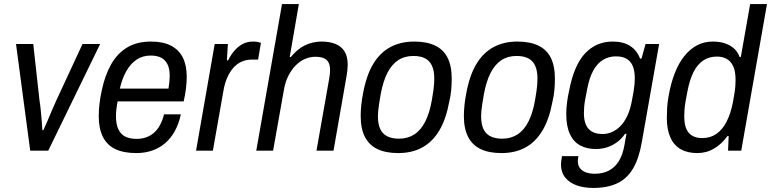

<svg xmlns="http://www.w3.org/2000/svg" viewBox="-20 -743 3803 947"><path d="M129 0 59 -526H144L175 -246Q178 -230 180.5 -204.5Q183 -179 185.5 -151Q188 -123 189 -101H194Q202 -118 213.5 -145Q225 -172 236.5 -199.5Q248 -227 257 -246L387 -526H474L218 0Z M652 12Q590 12 549 -7.5Q508 -27 487.5 -68Q467 -109 467 -170Q467 -201 471 -233.5Q475 -266 482 -297Q497 -370 527.5 -424.5Q558 -479 606.5 -508.5Q655 -538 725 -538Q784 -538 823 -518Q862 -498 881.5 -459.5Q901 -421 901 -364Q901 -339 897.5 -308.5Q894 -278 886 -243H560Q556 -222 554 -204Q552 -186 552 -170Q552 -131 563.5 -106Q575 -81 597.5 -69.5Q620 -58 655 -58Q678 -58 699 -65Q720 -72 737.5 -86.5Q755 -101 768 -124Q781 -147 789 -179H872Q862 -132 842 -96Q822 -60 793.5 -36Q765 -12 729.5 0Q694 12 652 12ZM571 -306H811Q814 -324 815.5 -339.5Q817 -355 817 -369Q817 -403 806.5 -425Q796 -447 775.5 -458Q755 -469 723 -469Q684 -469 654 -449Q624 -429 603.5 -393Q583 -357 571 -306Z M947 0 1039 -526H1104L1099 -445H1105Q1117 -470 1134.5 -491Q1152 -512 1175 -525Q1198 -538 1228 -538Q1241 -538 1251 -536Q1261 -534 1267 -532L1253 -449H1221Q1194 -449 1171 -438.5Q1148 -428 1130.5 -408Q1113 -388 1100.5 -359.5Q1088 -331 1082 -295L1030 0Z M1244 0 1371 -723H1454L1409 -462H1415Q1436 -488 1460 -505Q1484 -522 1511.5 -530Q1539 -538 1567 -538Q1605 -538 1634 -526.5Q1663 -515 1679 -490Q1695 -465 1695 -424Q1695 -411 1693.5 -396.5Q1692 -382 1689 -366L1625 0H1541L1604 -357Q1606 -368 1607 -378.5Q1608 -389 1608 -398Q1608 -422 1599.5 -436.5Q1591 -451 1574.5 -457Q1558 -463 1535 -463Q1510 -463 1485 -452.5Q1460 -442 1439 -421Q1418 -400 1402.5 -369.5Q1387 -339 1380 -298L1327 0Z M1944 12Q1883 12 1842 -7.5Q1801 -27 1780 -67.5Q1759 -108 1759 -171Q1759 -197 1762 -225.5Q1765 -254 1771 -284Q1787 -371 1820.5 -427Q1854 -483 1905 -510.5Q1956 -538 2023 -538Q2084 -538 2125.5 -518.5Q2167 -499 2187.5 -458.5Q2208 -418 2208 -354Q2208 -328 2205.5 -299.5Q2203 -271 2196 -242Q2180 -155 2146.5 -99Q2113 -43 2062.5 -15.5Q2012 12 1944 12ZM1948 -59Q1991 -59 2023.5 -80Q2056 -101 2077.5 -143.5Q2099 -186 2110 -249Q2115 -277 2117.5 -296Q2120 -315 2121 -329Q2122 -343 2122 -355Q2122 -394 2110.5 -419Q2099 -444 2076 -455.5Q2053 -467 2019 -467Q1976 -467 1944.5 -446.5Q1913 -426 1891.5 -385Q1870 -344 1858 -280Q1853 -252 1850 -232Q1847 -212 1845.5 -197.5Q1844 -183 1844 -170Q1844 -131 1855.5 -106.5Q1867 -82 1890.5 -70.5Q1914 -59 1948 -59Z M2453 12Q2392 12 2351 -7.5Q2310 -27 2289 -67.5Q2268 -108 2268 -171Q2268 -197 2271 -225.5Q2274 -254 2280 -284Q2296 -371 2329.5 -427Q2363 -483 2414 -510.5Q2465 -538 2532 -538Q2593 -538 2634.5 -518.5Q2676 -499 2696.5 -458.5Q2717 -418 2717 -354Q2717 -328 2714.5 -299.5Q2712 -271 2705 -242Q2689 -155 2655.5 -99Q2622 -43 2571.5 -15.5Q2521 12 2453 12ZM2457 -59Q2500 -59 2532.5 -80Q2565 -101 2586.5 -143.5Q2608 -186 2619 -249Q2624 -277 2626.5 -296Q2629 -315 2630 -329Q2631 -343 2631 -355Q2631 -394 2619.5 -419Q2608 -444 2585 -455.5Q2562 -467 2528 -467Q2485 -467 2453.5 -446.5Q2422 -426 2400.5 -385Q2379 -344 2367 -280Q2362 -252 2359 -232Q2356 -212 2354.5 -197.5Q2353 -183 2353 -170Q2353 -131 2364.5 -106.5Q2376 -82 2399.5 -70.5Q2423 -59 2457 -59Z M2906 184Q2861 184 2825 171.5Q2789 159 2768 133Q2747 107 2747 69Q2747 62 2748 52Q2749 42 2752 27H2833Q2832 34 2831 39.5Q2830 45 2830 50Q2830 73 2841 87Q2852 101 2871 107.5Q2890 114 2913 114Q2954 114 2984 98Q3014 82 3033 50.5Q3052 19 3060 -28Q3063 -43 3065 -57Q3067 -71 3070 -83H3063Q3046 -58 3022.5 -41Q2999 -24 2973 -16Q2947 -8 2919 -8Q2874 -8 2841 -26Q2808 -44 2790.5 -82.5Q2773 -121 2773 -180Q2773 -207 2776.5 -236Q2780 -265 2787 -295Q2811 -422 2866 -480Q2921 -538 3002 -538Q3055 -538 3088.5 -516Q3122 -494 3137 -454H3144L3164 -526H3231L3146 -44Q3132 38 3102.5 88Q3073 138 3024.5 161Q2976 184 2906 184ZM2952 -82Q2975 -82 2997.5 -91.5Q3020 -101 3039.5 -120.5Q3059 -140 3074 -171.5Q3089 -203 3097 -248Q3102 -273 3105 -291.5Q3108 -310 3109.5 -326Q3111 -342 3111 -356Q3111 -392 3101.5 -416Q3092 -440 3071.5 -452.5Q3051 -465 3018 -465Q2984 -465 2955.5 -448.5Q2927 -432 2907 -396.5Q2887 -361 2876 -303Q2871 -277 2867 -256Q2863 -235 2861.5 -218Q2860 -201 2860 -186Q2860 -150 2870 -127.5Q2880 -105 2900.5 -93.5Q2921 -82 2952 -82Z M3419 12Q3371 12 3337.5 -7Q3304 -26 3286.5 -65Q3269 -104 3269 -162Q3269 -185 3270.5 -211Q3272 -237 3277 -265Q3288 -330 3307.5 -380.5Q3327 -431 3355 -466Q3383 -501 3418 -519.5Q3453 -538 3496 -538Q3528 -538 3553.5 -530Q3579 -522 3598.5 -505.5Q3618 -489 3628 -462H3634L3680 -723H3763L3636 0H3571L3574 -72H3568Q3540 -33 3502.5 -10.5Q3465 12 3419 12ZM3444 -62Q3484 -62 3514 -83Q3544 -104 3564 -143.5Q3584 -183 3595 -239Q3600 -266 3603 -285.5Q3606 -305 3607 -320.5Q3608 -336 3608 -349Q3608 -392 3596 -417Q3584 -442 3563.5 -453Q3543 -464 3516 -464Q3478 -464 3449 -445Q3420 -426 3400.5 -387.5Q3381 -349 3370 -289Q3364 -260 3360.5 -238Q3357 -216 3356 -199.5Q3355 -183 3355 -169Q3355 -113 3377.5 -87.5Q3400 -62 3444 -62Z"/></svg>

Font: Archivo SemiCondensed
Style: Italic
Weight: 400
Width: 4
Italic angle: -10°
Designer: Hector Gatti
Foundry: Omnibus-Type
Version: Version 2.001